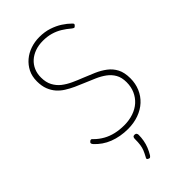

<svg xmlns="http://www.w3.org/2000/svg" viewBox="-341 -995 1371 1371"><g transform="rotate(-45 345.0 -309.5)"><path d="M340 19Q302 19 265.5 12.5Q229 6 197 -6.5Q165 -19 137.5 -38Q110 -57 88 -81Q80 -90 79.5 -97Q79 -104 87 -110Q93 -116 99.5 -115.5Q106 -115 115 -104Q142 -77 176.5 -57.5Q211 -38 252 -28.5Q293 -19 340 -19Q390 -19 432.5 -33.5Q475 -48 505 -75Q535 -102 552 -140Q569 -178 569 -225Q569 -273 550.5 -305.5Q532 -338 501.5 -360.5Q471 -383 432 -400Q393 -417 352 -434Q317 -448 283.5 -463.5Q250 -479 220.5 -497.5Q191 -516 169 -541Q147 -566 133.5 -600.5Q120 -635 120 -682Q120 -733 139.5 -771.5Q159 -810 191.5 -837.5Q224 -865 266.5 -879.5Q309 -894 356 -894Q409 -894 453 -879.5Q497 -865 531 -843Q565 -821 590 -796Q598 -789 598.5 -783.5Q599 -778 591 -771Q584 -763 578 -764.5Q572 -766 562 -774Q534 -798 503 -817Q472 -836 435.5 -846.5Q399 -857 356 -857Q311 -857 275 -844Q239 -831 213.5 -808Q188 -785 174 -753Q160 -721 160 -681Q160 -632 178.5 -597.5Q197 -563 226.5 -540Q256 -517 294 -499.5Q332 -482 371 -467Q414 -450 456.5 -431.5Q499 -413 533.5 -387Q568 -361 588 -322.5Q608 -284 608 -225Q608 -173 589 -128Q570 -83 534.5 -50Q499 -17 449 1Q399 19 340 19ZM293 272Q283 268 282.5 262.5Q282 257 289 246Q302 222 309.5 203.5Q317 185 320.5 161.5Q324 138 324 101Q324 93 328 86.5Q332 80 343 80Q354 80 359 86.5Q364 93 364 101Q364 129 359 157Q354 185 343.5 211Q333 237 318 262Q313 269 307.5 273Q302 277 293 272Z"/></g></svg>

Font: Playwrite HR Lijeva Thin
Style: Regular
Weight: 250
Designer: Veronika Burian, José Scaglione
Foundry: TypeTogether
Version: Version 1.002